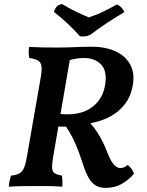

<svg xmlns="http://www.w3.org/2000/svg" viewBox="-20 -908 717 937"><path d="M426 -680Q497 -680 546 -656.5Q595 -633 617 -590Q639 -547 627 -487Q619 -440 591.5 -402.5Q564 -365 520 -340.5Q476 -316 414 -305L313 -290Q297 -290 283 -290Q269 -290 258 -291L266 -353Q279 -351 289.5 -350.5Q300 -350 310 -350Q360 -350 397.5 -366.5Q435 -383 459.5 -414Q484 -445 492 -488Q505 -558 475 -591.5Q445 -625 389 -625Q372 -625 352 -622Q332 -619 315 -613L326 -647L239 -140Q233 -104 234.5 -86.5Q236 -69 247.5 -62Q259 -55 282 -51Q284 -38 284.5 -24.5Q285 -11 284 3Q258 1 239 0.5Q220 0 201.5 0Q183 0 157 0Q116 0 85 0.5Q54 1 23 3Q24 -12 26.5 -25Q29 -38 34 -51Q62 -54 76.5 -63Q91 -72 99 -93Q107 -114 113 -153L180 -537Q185 -569 182 -587Q179 -605 165 -613Q151 -621 123 -625Q120 -638 120 -651.5Q120 -665 122 -679Q159 -677 192.5 -676.5Q226 -676 265 -676Q300 -676 345.5 -678Q391 -680 426 -680ZM400 -328Q422 -307 438.5 -285.5Q455 -264 472 -233.5Q489 -203 507 -156Q522 -119 537 -103.5Q552 -88 566 -88Q577 -88 585.5 -91.5Q594 -95 603 -103Q613 -96 621.5 -84.5Q630 -73 634 -60Q605 -27 571 -9Q537 9 496 9Q464 9 443 -5.5Q422 -20 407.5 -49.5Q393 -79 379 -124Q364 -170 349.5 -203.5Q335 -237 318.5 -264.5Q302 -292 282 -319ZM370 -731Q344 -761 311 -792Q278 -823 243 -850Q248 -866 257 -876Q266 -886 283 -888Q313 -870 347.5 -853Q382 -836 413 -823Q453 -836 487.5 -853Q522 -870 550 -886Q562 -882 572 -871.5Q582 -861 587 -849Q546 -825 502 -796Q458 -767 421 -738Q396 -727 370 -731Z"/></svg>

Font: Vollkorn SemiBold
Style: Italic
Weight: 600
Italic angle: -11°
Designer: Friedrich Althausen
Foundry: Friedrich Althausen
Version: Version 5.000